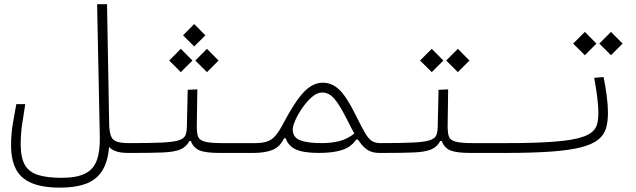

<svg xmlns="http://www.w3.org/2000/svg" viewBox="-20 -713 2970 897"><path d="M580.1 1.5Q545.4 1.5 523.7 -5.6Q502 -12.7 489.7 -26.4Q483.4 46.4 455.3 87.9Q427.2 129.4 378.9 146.5Q330.6 163.6 262.2 163.6Q175.8 163.6 125.2 141.1Q74.7 118.7 53.2 74.7Q31.7 30.8 31.7 -33.7Q31.7 -87.4 39.8 -134.8Q47.9 -182.1 56.2 -226.6H98.1Q91.8 -184.1 84.2 -137.5Q76.7 -90.8 76.7 -38.6Q76.7 22 95.5 56.2Q114.3 90.3 156.7 104Q199.2 117.7 269 117.7Q337.4 117.7 376.7 98.4Q416 79.1 431.9 36.9Q447.8 -5.4 446.3 -74.7L433.6 -693.4H480L490.2 -124.5Q492.2 -91.8 499.8 -74.5Q507.3 -57.1 527.3 -50.8Q547.4 -44.4 585.9 -44.4Q604.5 -44.4 613.5 -40.8Q622.6 -37.1 622.6 -22Q622.6 -5.9 610.1 -2.2Q597.7 1.5 580.1 1.5Z M580.1 1.5 585.9 -44.4Q679.7 -44.4 733.6 -46.9Q787.6 -49.3 813 -56.9Q838.4 -64.5 845.5 -79.3Q852.5 -94.2 853 -119.1L856.9 -293.5L901.9 -295.4L899.4 -124Q899.4 -93.8 904.8 -76.4Q910.2 -59.1 935.1 -51.8Q960 -44.4 1018.6 -44.4H1171.9Q1190.4 -44.4 1197 -40.8Q1203.6 -37.1 1203.6 -22Q1203.6 -7.3 1193.6 -2.9Q1183.6 1.5 1166 1.5H1007.3Q941.9 1.5 913.1 -10Q884.3 -21.5 871.6 -54.2H864.7Q850.6 -26.4 822 -14.6Q793.5 -2.9 741 -0.7Q688.5 1.5 602.1 1.5Q596.7 1.5 591.3 1.5Q585.9 1.5 580.1 1.5ZM824.7 -376 770.5 -430.2 824.7 -484.9 878.9 -430.2ZM946.8 -376 892.6 -430.2 946.8 -484.9 1001 -430.2ZM887.2 -496.1 835 -547.9 887.2 -600.6 939.5 -547.9Z M1163.1 1.5Q1145.5 1.5 1145.5 -19.5Q1145.5 -29.8 1150.6 -37.1Q1155.8 -44.4 1171.9 -44.4Q1206.1 -44.4 1228 -52Q1250 -59.6 1266.8 -79.1Q1283.7 -98.6 1302.2 -133.8Q1357.4 -238.8 1399.2 -282.7Q1440.9 -326.7 1488.3 -326.7Q1531.2 -326.7 1565.7 -293.2Q1600.1 -259.8 1638.7 -181.2Q1667 -124 1683.8 -94.7Q1700.7 -65.4 1716.6 -54.9Q1732.4 -44.4 1757.8 -44.4Q1784.7 -44.4 1784.7 -20Q1784.7 -7.8 1777.1 -3.2Q1769.5 1.5 1752 1.5Q1718.8 1.5 1696.8 -12.7Q1674.8 -26.9 1652.3 -61H1644Q1621.6 -26.9 1579.3 -12.7Q1537.1 1.5 1470.7 1.5Q1396 1.5 1360.8 -15.6Q1325.7 -32.7 1314.9 -66.9H1307.1Q1288.1 -26.9 1253.2 -12.7Q1218.3 1.5 1163.1 1.5ZM1635.3 -89.4Q1627.4 -104 1618.4 -120.8Q1609.4 -137.7 1599.6 -157.7Q1567.4 -221.7 1542.5 -251.2Q1517.6 -280.8 1484.4 -280.8Q1461.4 -280.8 1437.5 -260Q1413.6 -239.3 1393.1 -209.7Q1372.6 -180.2 1360.1 -152.1Q1347.7 -124 1347.7 -108.9Q1347.7 -70.8 1382.6 -57.6Q1417.5 -44.4 1481.9 -44.4Q1528.8 -44.4 1566.2 -54Q1603.5 -63.5 1635.3 -89.4Z M1752 1.5 1757.8 -44.4Q1851.6 -44.4 1905.5 -46.9Q1959.5 -49.3 1984.9 -56.9Q2010.3 -64.5 2017.3 -79.3Q2024.4 -94.2 2024.9 -119.1L2028.8 -293.5L2073.7 -295.4L2071.3 -124Q2071.3 -93.8 2076.7 -76.4Q2082 -59.1 2106.9 -51.8Q2131.8 -44.4 2190.4 -44.4H2343.8Q2362.3 -44.4 2368.9 -40.8Q2375.5 -37.1 2375.5 -22Q2375.5 -7.3 2365.5 -2.9Q2355.5 1.5 2337.9 1.5H2179.2Q2113.8 1.5 2085 -10Q2056.2 -21.5 2043.5 -54.2H2036.6Q2022.5 -26.4 1993.9 -14.6Q1965.3 -2.9 1912.8 -0.7Q1860.4 1.5 1773.9 1.5Q1768.6 1.5 1763.2 1.5Q1757.8 1.5 1752 1.5ZM2119.1 -376 2064.5 -430.2 2119.1 -484.9 2173.3 -430.2ZM1997.1 -376 1942.4 -430.2 1997.1 -484.9 2051.3 -430.2Z M2337.9 1.5Q2326.7 1.5 2326.7 -23.9Q2326.7 -44.4 2343.8 -44.4Q2466.8 -44.4 2546.6 -49.6Q2626.5 -54.7 2673.1 -65.4Q2719.7 -76.2 2741.5 -92.8Q2763.2 -109.4 2769.3 -132.1Q2775.4 -154.8 2775.4 -184.6Q2775.4 -221.2 2769.5 -264.9Q2763.7 -308.6 2755.9 -349.6L2799.8 -353Q2808.6 -311 2814.5 -265.6Q2820.3 -220.2 2820.3 -185.5Q2820.3 -144.5 2811.3 -113.8Q2802.2 -83 2775.4 -61Q2748.5 -39.1 2695.6 -25.1Q2642.6 -11.2 2555.4 -4.9Q2468.3 1.5 2337.9 1.5ZM2834.5 -455.1 2779.8 -509.3 2834.5 -564 2888.7 -509.3ZM2712.4 -455.1 2657.7 -509.3 2712.4 -564 2766.6 -509.3Z"/></svg>

Font: Cascadia Code ExtraLight
Style: Regular
Weight: 200
Monospace: yes
Designer: Aaron Bell
Foundry: Saja Typeworks
Version: Version 2407.024; ttfautohint (v1.8.4)